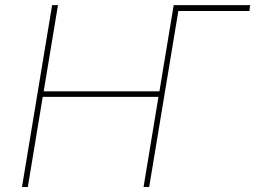

<svg xmlns="http://www.w3.org/2000/svg" viewBox="-20 -748 1020 768"><path d="M980.5 -727.5 977.5 -704.1H672.9L675.8 -727.5ZM67.9 0 188.5 -727.5H211.9L154.8 -382.8H617.7L674.8 -727.5H697.3L576.7 0H554.2L613.8 -360.4H150.9L91.3 0Z"/></svg>

Font: Inter Thin
Style: Italic
Weight: 250
Italic angle: -9.3988°
Designer: Rasmus Andersson
Foundry: rsms
Version: Version 4.001;git-66647c0bb